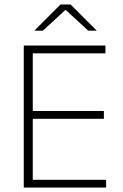

<svg xmlns="http://www.w3.org/2000/svg" viewBox="-20 -844 552 864"><path d="M87 0V-639H127.5V0ZM99.5 0V-35H457.5V0ZM109.5 -309.5V-344.5H447.5V-309.5ZM98.5 -604V-639H454.5V-604ZM252.5 -824H297.5L414.5 -707V-706H377L276.5 -798.5H273.5L173 -706H135.5V-707Z"/></svg>

Font: Anek Bangla Medium ExtraLight
Style: Regular
Weight: 250
Version: Version 1.003